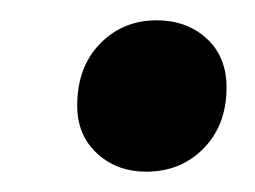

<svg xmlns="http://www.w3.org/2000/svg" viewBox="-20 -449 251 189"><path d="M124 -280Q95 -280 75.5 -298Q56 -316 56 -345Q56 -383 78.5 -406Q101 -429 134 -429Q164 -429 183.5 -411Q203 -393 203 -363Q203 -326 180.5 -303Q158 -280 124 -280Z"/></svg>

Font: Prodigy Sans Medium
Style: Italic
Weight: 500
Italic angle: -13°
Designer: Wei Huang
Foundry: Wei Huang
Version: Version 1.003; ttfautohint (v1.8.3)